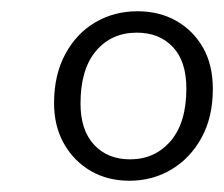

<svg xmlns="http://www.w3.org/2000/svg" viewBox="-20 -733 398 341"><path d="M210 -412Q171 -412 141 -429.5Q111 -447 93.5 -478Q76 -509 76 -550Q76 -600 96 -637Q116 -674 149.5 -693.5Q183 -713 224 -713Q263 -713 293 -696Q323 -679 340.5 -648.5Q358 -618 358 -575Q358 -525 338 -488.5Q318 -452 284.5 -432Q251 -412 210 -412ZM211 -450Q255 -450 283 -482.5Q311 -515 311 -576Q311 -624 287 -649.5Q263 -675 223 -675Q178 -675 150.5 -642.5Q123 -610 123 -549Q123 -502 147 -476Q171 -450 211 -450Z"/></svg>

Font: Nunito ExtraLight Light
Style: Italic
Weight: 300
Italic angle: -9°
Version: Version 3.602